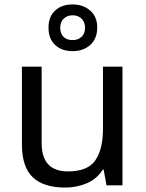

<svg xmlns="http://www.w3.org/2000/svg" viewBox="-20 -837 658 867"><path d="M533 -536V0H461L448 -71H444Q418 -29 372 -9.5Q326 10 274 10Q177 10 128 -36.5Q79 -83 79 -185V-536H168V-191Q168 -63 287 -63Q376 -63 410.5 -113Q445 -163 445 -257V-536ZM308 -606Q259 -606 229 -634Q199 -662 199 -712Q199 -762 229 -789.5Q259 -817 308 -817Q355 -817 387 -789.5Q419 -762 419 -713Q419 -662 387.5 -634Q356 -606 308 -606ZM308 -656Q333 -656 348.5 -671Q364 -686 364 -712Q364 -738 348 -753Q332 -768 308 -768Q284 -768 268 -753Q252 -738 252 -712Q252 -686 266.5 -671Q281 -656 308 -656Z"/></svg>

Font: Noto Sans Old Persian
Style: Regular
Weight: 400
Designer: Monotype Design Team
Foundry: Monotype Imaging Inc.
Version: Version 2.001; ttfautohint (v1.8.4.7-5d5b)